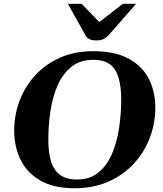

<svg xmlns="http://www.w3.org/2000/svg" viewBox="-20 -977 860 1011"><path d="M373 14.2Q262.7 14.2 192.4 -26.4Q122.1 -66.9 88.4 -135.7Q54.7 -204.6 54.7 -289.1Q54.7 -371.1 83 -446.3Q111.3 -521.5 165.3 -580.3Q219.2 -639.2 296.4 -673.3Q373.5 -707.5 471.2 -707.5Q585 -707.5 657.2 -668.2Q729.5 -628.9 763.7 -561.5Q797.9 -494.1 797.9 -410.2Q797.9 -328.1 769 -252Q740.2 -175.8 685.3 -116Q630.4 -56.2 551.8 -21Q473.1 14.2 373 14.2ZM385.7 -31.7Q454.1 -31.7 499 -69.1Q543.9 -106.4 570.1 -168Q596.2 -229.5 607.2 -304Q618.2 -378.4 618.2 -452.6Q618.2 -518.6 605 -565.4Q591.8 -612.3 560.1 -637.2Q528.3 -662.1 472.2 -662.1Q401.9 -662.1 355.7 -625Q309.6 -587.9 283 -526.4Q256.3 -464.8 245.4 -390.4Q234.4 -315.9 234.4 -241.7Q234.4 -176.3 248.3 -129.2Q262.2 -82 295.2 -56.9Q328.1 -31.7 385.7 -31.7ZM488.3 -764.2Q463.4 -764.2 450.2 -771.2Q437 -778.3 431.2 -789.1L337.4 -957H409.7L502.9 -860.8L627 -957H696.8L553.7 -793.5Q543.5 -782.2 528.6 -773.2Q513.7 -764.2 488.3 -764.2Z"/></svg>

Font: Gelasio
Style: Bold Italic
Weight: 700
Italic angle: -8.5°
Designer: Eben Sorkin
Foundry: Eben Sorkin
Version: Version 1.008